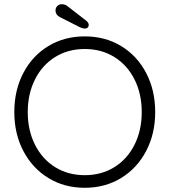

<svg xmlns="http://www.w3.org/2000/svg" viewBox="-20 -883 806 913"><path d="M383 10Q286 10 210 -36.5Q134 -83 91 -165Q48 -247 48 -350Q48 -454 91 -536Q134 -618 210 -664Q286 -710 383 -710Q480 -710 556 -664Q632 -618 675 -536Q718 -454 718 -350Q718 -247 675 -165Q632 -83 556 -36.5Q480 10 383 10ZM383 -650Q304 -650 242.5 -612Q181 -574 146.5 -505.5Q112 -437 112 -350Q112 -263 146.5 -194.5Q181 -126 242.5 -88Q304 -50 383 -50Q462 -50 523.5 -88Q585 -126 619.5 -194.5Q654 -263 654 -350Q654 -437 619.5 -505.5Q585 -574 523.5 -612Q462 -650 383 -650ZM361 -753 264 -802Q244 -813 244 -833Q244 -846 252.5 -854.5Q261 -863 274 -863Q290 -863 303 -852L392 -783Q402 -773 402 -765Q402 -757 397 -752Q392 -747 383 -747Q375 -747 361 -753Z"/></svg>

Font: Quicksand
Style: Regular
Weight: 400
Designer: Andrew Paglinawan
Foundry: Andrew Paglinawan
Version: Version 3.000